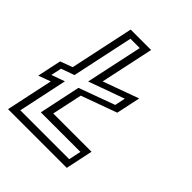

<svg xmlns="http://www.w3.org/2000/svg" viewBox="-195 -820 940 940"><g transform="rotate(45 275.0 -350.0)"><path d="M16 0 68 -244 4.5 -220.5 31 -345.5 94.5 -369 165 -700H306.5L247.5 -423.5L433 -491L406.5 -366L221 -298.5L187.5 -141.5H452.5L422.5 0ZM62.5 -38.5H401L414.5 -102.5H140.5L186 -317.5L372.5 -385.5L384 -440.5L197.5 -373L260.5 -667.5H196L128 -348L59.5 -323.5L47.5 -268.5L116.5 -293Z"/></g></svg>

Font: Tourney
Style: Italic
Weight: 400
Italic angle: -12°
Version: Version 1.015